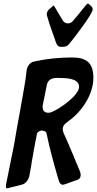

<svg xmlns="http://www.w3.org/2000/svg" viewBox="-20 -1048 535 1059"><path d="M362 -806C383 -831 491 -971 491 -995V-997C491 -1000 490 -1007 485 -1012C480 -1016 476 -1020 472 -1024C469 -1027 467 -1028 465 -1028C463 -1028 460 -1026 457 -1023L451 -1016C438 -1000 424 -983 409 -964L382 -932L383 -933C375 -924 366 -919 354 -919C342 -919 332 -925 325 -937L281 -1011C278 -1015 277 -1018 277 -1018C276 -1018 275 -1017 274 -1016L257 -1002C246 -994 238 -983 238 -968C238 -966 238 -964 239 -962L255 -910C260 -896 265 -882 270 -867L282 -834C288 -813 295 -790 313 -790H329C340 -790 353 -794 360 -804ZM485 -1012C485 -1012 485 -1012 485 -1012L484 -1013ZM102 -30C121 -35 137 -55 142 -78C146 -99 149 -119 153 -140C154 -150 156 -161 158 -171C161 -191 165 -212 169 -233L183 -306C184 -317 192 -324 207 -328C225 -328 235 -322 237 -311C253 -232 275 -153 297 -76L304 -53C309 -34 319 -29 326 -29C329 -29 333 -30 338 -32L337 -31C360 -40 384 -48 407 -56C423 -62 425 -75 425 -83C425 -88 424 -94 422 -99L420 -106V-104C418 -111 415 -118 412 -124L407 -137C406 -140 404 -143 403 -146L398 -157C391 -176 383 -195 374 -215L359 -251C350 -272 340 -293 331 -314C328 -322 326 -329 326 -335C326 -352 335 -365 354 -376H352C429 -428 495 -525 495 -619C495 -701 457 -731 378 -731C306 -731 236 -724 165 -708C146 -703 131 -684 127 -661C124 -629 119 -596 113 -563C105 -518 97 -472 89 -427C78 -367 67 -309 58 -252L13 -29C13 -27 13 -24 13 -20C13 -13 15 -9 18 -9C20 -9 22 -10 27 -11ZM265 -430C261 -428 255 -426 247 -426C215 -426 215 -450 215 -464L238 -578C243 -604 261 -618 291 -618H307C372 -618 416 -608 416 -568C416 -523 311 -448 265 -430Z"/></svg>

Font: Bangerz
Style: Regular
Weight: 400
Designer: vernon adams
Foundry: Vernon Adams
Version: Version 2.10;December 28, 2023;FontCreator 13.0.0.2683 64-bi